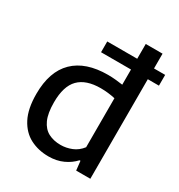

<svg xmlns="http://www.w3.org/2000/svg" viewBox="-190 -936 1003 1074"><g transform="rotate(30 311.5 -399.5)"><path d="M280.5 9Q215 9 162.2 -18.2Q109.5 -45.5 78.5 -105Q47.5 -164.5 47.5 -260.5Q47.5 -405 123.2 -479Q199 -553 342 -553Q367.5 -553 392.5 -550.5Q417.5 -548 438 -545V-643H244.5V-712.5H438V-808H546.5V-712.5H618.5V-643H546.5V0H455L448.5 -59.5H442.5Q414.5 -28.5 373.2 -9.8Q332 9 280.5 9ZM307 -80.5Q343 -80.5 378 -94.5Q413 -108.5 438 -141V-457.5Q419 -462 394.2 -465Q369.5 -468 344.5 -468Q250 -468 203.2 -420.5Q156.5 -373 156.5 -269Q156.5 -198.5 175.2 -157.2Q194 -116 228 -98.2Q262 -80.5 307 -80.5Z"/></g></svg>

Font: Encode Sans SemiExpanded SemiExpanded Medium
Style: Regular
Weight: 500
Width: 6
Designer: Multiple Designers
Foundry: Impallari Type
Version: Version 3.000; ttfautohint (v1.8.3) -l 8 -r 50 -G 200 -x 14 